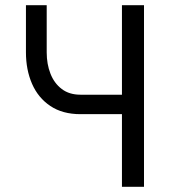

<svg xmlns="http://www.w3.org/2000/svg" viewBox="-20 -720 655 740"><path d="M160 -700V-518Q160 -473 174.5 -436Q189 -399 218 -377Q247 -355 290 -355H450V-700H535V0H450V-280H290Q221 -280 174 -311.5Q127 -343 103.5 -397Q80 -451 80 -518V-700Z"/></svg>

Font: Jost*
Style: Regular
Weight: 400
Version: Version 3.7